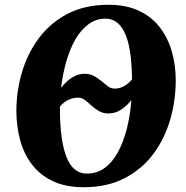

<svg xmlns="http://www.w3.org/2000/svg" viewBox="-20 -773 776 803"><path d="M330 10Q254 10 200.2 -15.8Q146.5 -41.5 113 -86Q79.5 -130.5 64 -188.2Q48.5 -246 48.5 -309.5Q48.5 -391.5 71.8 -470.5Q95 -549.5 142.5 -613.2Q190 -677 262.2 -715Q334.5 -753 433 -753Q508.5 -753 562 -727.5Q615.5 -702 649.2 -657.5Q683 -613 699 -556Q715 -499 715 -436.5Q715 -353.5 692 -273.5Q669 -193.5 621.8 -129.8Q574.5 -66 501.8 -28Q429 10 330 10ZM343.5 -47Q385 -47 417.2 -70.2Q449.5 -93.5 472.5 -135.2Q495.5 -177 510 -233Q524.5 -289 529.5 -354.5Q511.5 -331 487.2 -314.8Q463 -298.5 433.5 -298.5Q411 -298.5 393.8 -308.5Q376.5 -318.5 362.5 -331.5Q348.5 -344.5 335.2 -354.5Q322 -364.5 308 -364.5Q290.5 -364.5 275.5 -359.2Q260.5 -354 249.2 -345.5Q238 -337 230.5 -326.5Q230.5 -304.5 231 -284.2Q231.5 -264 233 -245.5Q236.5 -197.5 244.8 -160.8Q253 -124 266.2 -98.5Q279.5 -73 299 -60Q318.5 -47 343.5 -47ZM459 -402.5Q475 -402.5 488.8 -408Q502.5 -413.5 513.5 -422.5Q524.5 -431.5 532.5 -441.5Q532 -459 531.2 -475.2Q530.5 -491.5 529.5 -506Q526.5 -549 518.8 -583.8Q511 -618.5 497.8 -643.5Q484.5 -668.5 465.5 -681.8Q446.5 -695 420 -695Q382 -695 350.8 -672.2Q319.5 -649.5 296.2 -609.8Q273 -570 257.8 -517.5Q242.5 -465 235.5 -405.5Q247.5 -422 263 -435.2Q278.5 -448.5 296.5 -456.5Q314.5 -464.5 334 -464.5Q356.5 -464.5 373.5 -455Q390.5 -445.5 404.5 -433.5Q418.5 -421.5 431.2 -412Q444 -402.5 459 -402.5Z"/></svg>

Font: Merriweather 28pt Black
Style: Italic
Weight: 900
Italic angle: -7.8°
Version: Version 2.101